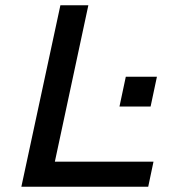

<svg xmlns="http://www.w3.org/2000/svg" viewBox="-20 -708 668 728"><path d="M433 -304 457 -417H575L551 -304ZM61 0 209 -688H315L188 -95H562L542 0Z"/></svg>

Font: Saira Expanded Medium
Style: Italic
Weight: 500
Width: 7
Italic angle: -12°
Designer: Hector Gatti with collaboration of the Omnibus-Type team
Foundry: Omnibus-Type
Version: Version 1.101